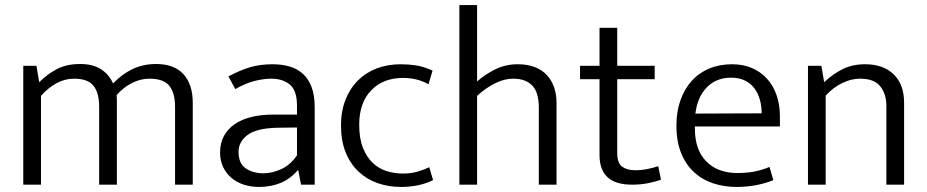

<svg xmlns="http://www.w3.org/2000/svg" viewBox="-20 -730 3666 759"><path d="M142 0H72V-470H124L135 -405Q168 -438 206 -457.5Q244 -477 297 -477Q347 -477 379 -456.5Q411 -436 427 -400Q462 -437 504 -457Q546 -477 597 -477Q669 -477 705.5 -436.5Q742 -396 742 -324V0H672V-308Q672 -362 649.5 -390.5Q627 -419 570 -419Q536 -419 502 -402Q468 -385 441 -354Q442 -347 442 -339Q442 -331 442 -324V0H372V-308Q372 -362 350 -390.5Q328 -419 272 -419Q237 -419 203.5 -401Q170 -383 142 -351Z M883 -428Q930 -453 969.5 -464.5Q1009 -476 1057 -476Q1093 -476 1123.5 -467.5Q1154 -459 1176.5 -439Q1199 -419 1211.5 -386.5Q1224 -354 1224 -306V0H1170L1159 -57H1157Q1127 -22 1088.5 -6.5Q1050 9 1004 9Q971 9 942.5 -0.5Q914 -10 893.5 -28Q873 -46 861.5 -71Q850 -96 850 -127Q850 -164 865 -192Q880 -220 907.5 -239Q935 -258 973.5 -267.5Q1012 -277 1059 -277H1154V-312Q1154 -372 1126 -395.5Q1098 -419 1052 -419Q1024 -419 988.5 -410.5Q953 -402 910 -378ZM1154 -226 1076 -225Q993 -223 958 -196Q923 -169 923 -130Q923 -83 952 -64Q981 -45 1021 -45Q1056 -45 1092 -61.5Q1128 -78 1154 -116Z M1572 -44Q1604 -44 1629 -51Q1654 -58 1677 -69L1692 -18Q1638 9 1565 9Q1516 9 1473 -6Q1430 -21 1397.5 -51.5Q1365 -82 1346.5 -127.5Q1328 -173 1328 -234Q1328 -290 1345.5 -335Q1363 -380 1394.5 -411.5Q1426 -443 1469 -459.5Q1512 -476 1564 -476Q1595 -476 1624.5 -471.5Q1654 -467 1690 -451L1674 -397Q1648 -411 1623.5 -416.5Q1599 -422 1573 -422Q1495 -422 1447.5 -373Q1400 -324 1400 -237Q1400 -182 1415 -145Q1430 -108 1454 -85.5Q1478 -63 1509 -53.5Q1540 -44 1572 -44Z M1866 0H1796V-710H1866V-408Q1899 -437 1939 -456.5Q1979 -476 2027 -476Q2066 -476 2095 -464.5Q2124 -453 2142.5 -432.5Q2161 -412 2170.5 -384.5Q2180 -357 2180 -324V0H2110V-305Q2110 -366 2083.5 -392.5Q2057 -419 2009 -419Q1974 -419 1937.5 -401Q1901 -383 1866 -351Z M2568 -417H2420V-126Q2420 -85 2439.5 -71Q2459 -57 2491 -57Q2516 -57 2540 -62Q2564 -67 2582 -73L2593 -20Q2573 -12 2543 -6Q2513 0 2478 0Q2350 0 2350 -117V-417H2273V-470H2350V-620H2420V-470H2568Z M3063 -230H2727V-221Q2727 -138 2772 -92Q2817 -46 2895 -46Q2930 -46 2960 -51.5Q2990 -57 3022 -70L3037 -18Q3009 -6 2971.5 1.5Q2934 9 2892 9Q2843 9 2800 -5Q2757 -19 2724.5 -48.5Q2692 -78 2673 -124Q2654 -170 2654 -234Q2654 -289 2670 -334Q2686 -379 2714.5 -410.5Q2743 -442 2783.5 -459Q2824 -476 2874 -476Q2917 -476 2951.5 -461.5Q2986 -447 3011 -420Q3036 -393 3049.5 -355Q3063 -317 3063 -271ZM2991 -282Q2991 -310 2984 -335.5Q2977 -361 2962.5 -380.5Q2948 -400 2925 -411.5Q2902 -423 2870 -423Q2812 -423 2774.5 -385Q2737 -347 2729 -281Z M3244 0H3174V-470H3227L3238 -405Q3273 -438 3311.5 -457Q3350 -476 3400 -476Q3472 -476 3513 -436Q3554 -396 3554 -324V0H3484V-311Q3484 -358 3460 -388.5Q3436 -419 3380 -419Q3345 -419 3309 -401.5Q3273 -384 3244 -352Z"/></svg>

Font: Mukta Mahee Light
Style: Regular
Weight: 300
Designer: Shuchita Grover, Noopur Datye, Girish Dalvi, Yashodeep Gholap
Foundry: Ek Type
Version: Version 2.538;PS 1.000;hotconv 16.6.51;makeotf.lib2.5.65220;